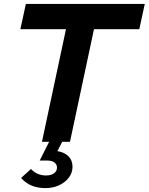

<svg xmlns="http://www.w3.org/2000/svg" viewBox="-20 -720 755 975"><path d="M210.6 235.2Q171.6 235.2 141.1 222.7Q110.7 210.2 87 183.9L137.2 138.1Q167.7 171 213.7 171Q239 171 254.2 160.1Q269.4 149.1 269.4 131.1Q269.4 114.7 256.3 105Q243.1 95.3 220.6 95.3H181.6L229.4 0H193.1L315 -571.6H83.4L111.3 -700H715.2L687.3 -571.6H457.2L335.4 0H296L271.6 47.4Q307.9 53.6 328 74Q348.2 94.4 348.2 126.9Q348.2 157 329.8 181.6Q311.5 206.3 280.2 220.7Q248.9 235.2 210.6 235.2Z"/></svg>

Font: Red Hat Display
Style: Italic
Weight: 300
Italic angle: -12°
Designer: Pentagram, MCKL
Foundry: Pentagram, MCKL
Version: Version 1.023